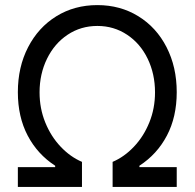

<svg xmlns="http://www.w3.org/2000/svg" viewBox="-20 -737 767 757"><path d="M50.4 -78H197.5V-83.6Q127.8 -128.8 89.1 -202.5Q50.4 -276.2 50.4 -373.6Q50.4 -472.7 90.8 -550.9Q131.2 -629.1 202.3 -673Q273.5 -716.9 364 -716.9Q454.1 -716.9 525.4 -673Q596.7 -629.1 636.7 -550.9Q676.8 -472.7 676.8 -373.6Q676.8 -276.2 638.1 -202.5Q599.4 -128.8 529.7 -83.6V-78H676.8V0H424V-98.8Q470 -118.4 508.1 -158.7Q546.3 -198.9 568.7 -254.1Q591.2 -309.4 591.2 -372.9Q591.2 -445.4 562.2 -505.5Q533.1 -565.6 481 -600.1Q428.9 -634.7 364 -634.7Q298.7 -634.7 246.7 -600.1Q194.8 -565.6 165.4 -505.5Q136 -445.4 136 -372.9Q136 -309.4 158.5 -254.1Q180.9 -198.9 219.1 -158.7Q257.3 -118.4 303.2 -98.8V0H50.4Z"/></svg>

Font: Pretendard Variable
Style: Regular
Weight: 400
Designer: Base glyphs from Inter by Rasmus Andersson; Hangul glyphs from Noto Sans CJK(Source Han Sans) by Jang Soo-young and Kang
Foundry: Kil Hyung-jin
Version: Version 1.100;FEAKit 1.0